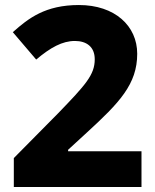

<svg xmlns="http://www.w3.org/2000/svg" viewBox="-20 -744 618 764"><path d="M543 0V-142H251V-148L325 -216C455 -335 526 -409 526 -530C526 -641 437 -724 294 -724C160 -724 93 -671 31 -616L124 -507C181 -555 228 -581 278 -581C324 -581 357 -558 357 -508C357 -446 320 -406 212 -294L35 -115V0Z"/></svg>

Font: Noto Sans Arabic ExtBd
Style: Regular
Weight: 800
Designer: Monotype Design Team, Nadine Chahine, Nizar Qandah and Khaled Hosny
Foundry: Monotype Imaging Inc.
Version: Version 2.012